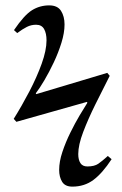

<svg xmlns="http://www.w3.org/2000/svg" viewBox="-20 -683 452 714"><path d="M249 11Q222 11 211 -7Q200 -25 200 -51Q200 -82 212 -118Q224 -154 241.5 -189.5Q259 -225 276.5 -254.5Q294 -284 305 -301L303 -304L41 -230L31 -241Q61 -289 89 -342.5Q117 -396 135 -446Q153 -496 153 -533Q153 -559 144 -575Q135 -591 114 -591Q96 -591 80 -583Q64 -575 44 -560L32 -571Q70 -627 99 -645Q128 -663 163 -663Q194 -663 207 -642.5Q220 -622 220 -592Q220 -561 208.5 -524Q197 -487 180 -451Q163 -415 145 -384.5Q127 -354 113 -336L115 -333L379 -412L388 -401Q362 -350 335 -295.5Q308 -241 289.5 -192.5Q271 -144 271 -110Q271 -89 279 -76.5Q287 -64 305 -64Q331 -64 345.5 -74Q360 -84 381 -103L395 -91Q361 -39 327.5 -14Q294 11 249 11Z"/></svg>

Font: STIX Two Text
Style: Italic
Weight: 400
Italic angle: -12°
Designer: Ross Mills, John Hudson & Paul Hanslow, Tiro Typeworks Ltd; with prior portions MicroPress Inc. and Coen Hoffman, Elsevi
Foundry: Tiro Typeworks Ltd
Version: Version 2.13 b171